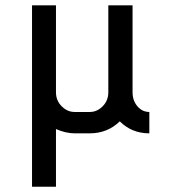

<svg xmlns="http://www.w3.org/2000/svg" viewBox="-20 -500 640 720"><path d="M540 0Q474.1 0 429.2 -44.9Q382.8 0 316.9 0H259.8Q226.6 0 189.9 -16.1V200.2H100.1V-480H189.9V-153.8Q189.9 -123 211.2 -101.6Q232.4 -80.1 259.8 -80.1H316.9Q344.2 -80.1 365.2 -101.6Q386.2 -123 386.2 -153.8V-480H477.1V-153.8Q477.1 -122.6 495.4 -101.3Q513.7 -80.1 540 -80.1Z"/></svg>

Font: Laconic
Style: Regular
Weight: 400
Designer: Robby Woodard
Version: Version 1.000